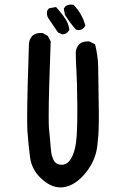

<svg xmlns="http://www.w3.org/2000/svg" viewBox="-20 -815 540 845"><path d="M99.6 -299.8Q99.6 -396.5 107.4 -623V-624Q109.4 -642.6 122.1 -657.2Q136.7 -669.9 158.2 -669.9Q161.1 -669.9 167 -669.9L190.4 -657.2L203.1 -632.8Q194.3 -403.3 194.3 -308.6Q194.3 -268.6 195.3 -252Q201.2 -195.3 203.1 -166.5Q205.1 -137.7 210 -125Q214.8 -109.4 222.7 -100.6Q233.4 -89.8 252 -89.8Q287.1 -89.8 305.7 -146.5Q311.5 -164.1 314.5 -187.5Q320.3 -229.5 320.3 -321.3Q320.3 -334 320.3 -348.6Q319.3 -461.9 316.4 -502.9Q313.5 -543.9 313.5 -585V-585.9Q315.4 -605.5 328.1 -620.1Q342.8 -632.8 364.3 -632.8Q367.2 -632.8 373 -632.8L398.4 -620.1Q411.1 -570.3 412.1 -522.5Q415 -329.1 415 -317.9Q415 -306.6 415 -295.4Q415 -284.2 414.6 -266.6Q414.1 -249 413.6 -232.9Q413.1 -216.8 411.1 -203.1Q409.2 -174.8 405.3 -154.3Q391.6 -87.9 338.9 -34.2Q293.9 9.8 246.1 9.8Q201.2 9.8 157.2 -33.2Q119.1 -71.3 112.3 -122.6Q105.5 -173.8 100.6 -238.3Q99.6 -257.8 99.6 -299.8ZM186.5 -756.8Q186.5 -760.7 187.5 -767.6L195.3 -778.3L226.6 -784.2Q267.6 -738.3 277.3 -713.9Q283.2 -701.2 285.2 -683.6Q281.2 -676.8 278.3 -673.8Q268.6 -664.1 255.9 -664.1H253.9L235.4 -671.9L192.4 -735.4Q186.5 -745.1 186.5 -756.8ZM268.6 -788.1Q280.3 -794.9 292 -794.9Q295.9 -794.9 303.7 -793.9L305.7 -792Q341.8 -752.9 354.5 -706.1L355.5 -701.2Q350.6 -694.3 348.6 -692.4Q338.9 -682.6 326.2 -682.6Q322.3 -682.6 314.5 -684.6Q289.1 -712.9 265.6 -750L260.7 -777.3Z"/></svg>

Font: JasonHandwriting2
Style: SemiBold
Weight: 600
Version: Version 1.04.7